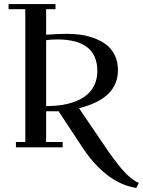

<svg xmlns="http://www.w3.org/2000/svg" viewBox="-20 -722 700 941"><path d="M22 -676.8V-702.1H252V-676.8H206.1V-551.8Q264.2 -556.2 308.1 -556.2Q343.8 -556.2 376.7 -551.5Q409.7 -546.9 443.4 -534.2Q477.1 -521.5 502 -502.2Q526.9 -482.9 542.5 -451.2Q558.1 -419.4 558.1 -378.9Q558.1 -238.3 367.2 -191.9L485.8 -17.1Q540 64 580.1 110.1Q620.1 156.2 660.2 174.8L647.9 199.2Q571.8 187 506.1 136Q440.4 85 388.2 6.8L267.1 -176.8H206.1V-25.9H287.1V0H58.1V-25.9H104V-676.8ZM206.1 -202.1Q250 -202.1 287.4 -208.3Q324.7 -214.4 356.2 -227.5Q387.7 -240.7 409.9 -260.7Q432.1 -280.8 444.6 -309.6Q457 -338.4 457 -374Q457 -528.8 259.8 -528.8Q246.1 -528.8 232.7 -527.8Q219.2 -526.9 212.9 -525.9L206.1 -524.9Z"/></svg>

Font: Dehuti Alt
Style: Bold
Weight: 700
Version: Version 1.2